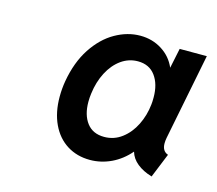

<svg xmlns="http://www.w3.org/2000/svg" viewBox="-60 -800 540 477"><g transform="rotate(15 210.0 -561.5)"><path d="M92.8 -528.3Q92.8 -548.8 96.2 -568.8Q105 -619.6 128.4 -655.3Q151.9 -690.9 183.3 -708.7Q214.8 -726.6 247.6 -726.6Q278.8 -726.6 303.5 -710.9Q328.1 -695.3 339.4 -668.9L350.1 -720.2H419.9L376 -498.5Q374.5 -490.7 374.5 -483.9Q374.5 -463.9 390.1 -458.5L364.7 -396Q341.8 -402.8 326.7 -415Q311.5 -427.2 306.6 -444.3Q286.6 -420.9 260.3 -408.4Q233.9 -396 205.6 -396Q172.4 -396 146.7 -412.1Q121.1 -428.2 106.9 -458.3Q92.8 -488.3 92.8 -528.3ZM317.9 -568.4Q318.8 -574.7 318.8 -586.9Q318.8 -621.1 303.2 -642.3Q287.6 -663.6 258.3 -663.6Q234.9 -663.6 215.3 -649.7Q195.8 -635.7 183.1 -611.3Q170.4 -586.9 166.5 -556.2Q165 -545.4 165 -534.7Q165 -501 180.4 -480.7Q195.8 -460.4 225.1 -460.4Q250.5 -460.4 270.5 -475.6Q290.5 -490.7 302.7 -515.4Q314.9 -540 317.9 -568.4Z"/></g></svg>

Font: Reddit Sans Chocolate SemiBold
Style: Italic
Weight: 600
Italic angle: -11.25°
Designer: Stephen Hutchings
Version: Version 1.013